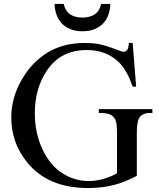

<svg xmlns="http://www.w3.org/2000/svg" viewBox="-20 -928 800 964"><path d="M646 -712.4 663.6 -492.7H646Q618.7 -574.7 575.7 -616.7Q513.2 -676.8 415.5 -676.8Q283.2 -676.8 213.9 -571.3Q154.8 -481.9 154.8 -359.9Q154.8 -259.8 193.6 -177.7Q232.4 -95.7 294.4 -57.4Q356.4 -19 423.3 -19Q460.9 -19 497.3 -29.1Q533.7 -39.1 567.4 -58.1V-258.8Q567.4 -311.5 558.8 -327.9Q550.3 -344.2 534.2 -352.5Q518.1 -360.8 476.1 -360.8V-379.9H745.1V-360.8H731.9Q692.4 -360.8 677.7 -333.5Q667 -314.5 667 -258.8V-45.4Q608.4 -13.7 550.5 1.2Q492.7 16.1 421.9 16.1Q219.7 16.1 115.7 -113.8Q36.6 -210.9 36.6 -337.9Q36.6 -429.7 81.1 -513.2Q133.3 -613.8 225.1 -668Q302.2 -712.4 406.7 -712.4Q443.8 -712.4 475.1 -706.8Q506.3 -701.2 563 -679.7Q591.3 -668 602.1 -668Q611.3 -668 618.4 -677Q625.5 -686 627.4 -712.4ZM394 -771Q358.4 -771 332.3 -782Q306.2 -793 289.1 -811.5Q272 -830.1 263.4 -855Q254.9 -879.9 253.9 -908.2H299.8Q308.1 -871.6 332.5 -855.7Q356.9 -839.8 394 -839.8Q430.7 -839.8 455.1 -855.7Q479.5 -871.6 487.8 -908.2H534.2Q533.2 -879.9 524.7 -855Q516.1 -830.1 498.8 -811.5Q481.4 -793 455.6 -782Q429.7 -771 394 -771Z"/></svg>

Font: KhunPaOh
Style: Regular
Weight: 400
Designer: Khon Soe Zaw Thu
Version: Version 1.00 July 11, 2016, initial release